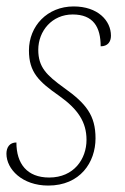

<svg xmlns="http://www.w3.org/2000/svg" viewBox="-20 -567 388 597"><path d="M130 10C229 10 277 -62 277 -137C277 -208 248 -245 179 -294C125 -333 99 -358 99 -412C99 -471 142 -522 206 -522C270 -522 293 -483 293 -423C315 -423 325 -437 325 -456C325 -503 284 -547 209 -547C127 -547 70 -486 70 -410C70 -342 101 -313 164 -269C223 -227 249 -187 249 -132C249 -73 210 -15 133 -15C64 -15 31 -58 31 -124C10 -124 0 -109 0 -89C0 -41 49 10 130 10Z"/></svg>

Font: Noto Serif Condensed Thin
Style: Italic
Weight: 100
Width: 3
Italic angle: -12°
Designer: Monotype Design Team
Foundry: Monotype Imaging Inc.
Version: Version 2.013